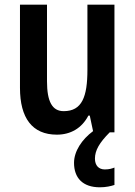

<svg xmlns="http://www.w3.org/2000/svg" viewBox="-20 -629 574 817"><path d="M384 46C384 11 403 -22 447 -66H467V-609H352V-332C352 -217 329 -156 251 -156C202 -156 180 -197 180 -283V-609H65V-255C65 -127 117 -56 222 -56C280 -56 328 -83 356 -137H362L376 -71C329 -36 295 14 295 64C295 128 332 168 405 168C431 168 452 163 467 158V84C457 88 445 92 426 92C400 92 384 75 384 46Z"/></svg>

Font: Noto Sans Malayalam UI Condensed SemiBold
Style: Regular
Weight: 600
Width: 3
Designer: Jelle Bosma - Monotype Design Team
Foundry: Monotype Imaging Inc.
Version: Version 2.104